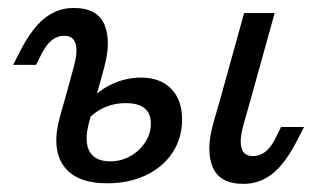

<svg xmlns="http://www.w3.org/2000/svg" viewBox="-20 -446 792 479"><path d="M140.2 -356.8Q123.3 -356.8 109.6 -346Q96 -335.2 84.8 -313.6L70 -284.2H12.8L30.9 -319.6Q59.7 -375.6 91.7 -400.9Q123.7 -426.1 163.6 -426.1Q223.1 -426.1 240.6 -384.5Q258.2 -342.9 239.4 -275.7L220.4 -206.7H144.2L164.7 -281.5Q174.3 -316.8 168.6 -336.8Q162.8 -356.8 140.2 -356.8ZM130.2 -157.4 144.2 -206.7H220.4L202.8 -143Q189.4 -95 202.8 -69.3Q216.1 -43.5 255.3 -43.5Q282 -43.5 305.1 -56.5Q328.2 -69.4 342.3 -91.2Q356.4 -113 356.4 -138.1Q356.4 -163 340.7 -175.9Q325 -188.7 293.6 -188.7Q260.8 -188.7 233 -174.2Q205.3 -159.6 189.7 -134.7L196.1 -183.9Q218 -215.4 254.7 -233.9Q291.5 -252.4 332 -252.4Q379.8 -252.4 407.1 -224.6Q434.3 -196.8 434.3 -147.8Q434.3 -101.8 410.5 -65.4Q386.6 -29.1 344.3 -8.9Q301.9 11.3 247.6 11.3Q169.1 11.3 138.2 -33Q107.4 -77.3 130.2 -157.4ZM589 -413.4H665.2L607.8 -206.7H531.7ZM611.1 -56.6Q628 -56.6 642 -67.4Q656 -78.2 666.5 -99.8L681.2 -129.2H738.5L720.3 -93.8Q691.5 -37.8 659.6 -12.5Q627.6 12.7 587.7 12.7Q528.2 12.7 510.7 -28.9Q493.1 -70.5 511.9 -137.7L531.7 -206.7H607.8L586.6 -131.9Q577 -96.6 582.7 -76.6Q588.4 -56.6 611.1 -56.6Z"/></svg>

Font: Playfair Micro SmCond SmLight
Style: Italic
Weight: 360
Width: 4
Italic angle: -15.6°
Designer: Claus Eggers Sørensen
Foundry: Claus Eggers Sørensen
Version: Version 2.203;Glyphs 3.3 (3326)